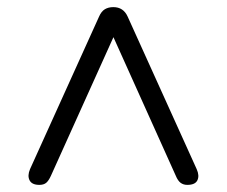

<svg xmlns="http://www.w3.org/2000/svg" viewBox="-20 -655 640 542"><path d="M91.1 -133.1Q70.1 -133.1 63.5 -146Q56.9 -159 64.8 -177.6L259.7 -608.3Q266 -622.8 276 -628.9Q286 -634.9 300 -634.9Q328.2 -634.9 340.3 -608.3L535.2 -177.6Q543.5 -159 537.2 -146Q530.9 -133.1 508.9 -133.1Q497.7 -133.1 489.9 -138.9Q482 -144.8 476.2 -158.9L280.1 -594.8H320.4L123.8 -158.9Q117.4 -144.8 110.4 -138.9Q103.3 -133.1 91.1 -133.1Z"/></svg>

Font: Nunito ExtraLight
Style: Regular
Weight: 200
Designer: Vernon Adams
Foundry: Vernon Adams
Version: Version 3.602